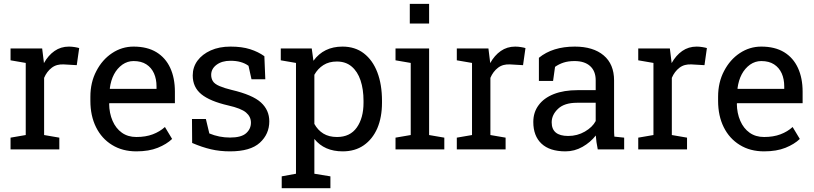

<svg xmlns="http://www.w3.org/2000/svg" viewBox="-20 -782 4260 1005"><path d="M210.9 -374.5V-75.2L290.5 -61.5V0H35.2V-61.5L114.7 -75.2V-452.6L35.2 -466.3V-528.3H200.7L209 -460.9L210 -451.7Q232.4 -492.2 265.4 -515.1Q298.3 -538.1 340.8 -538.1Q356 -538.1 371.8 -535.4Q387.7 -532.7 394.5 -530.3L381.8 -440.9L314.9 -444.8Q276.9 -447.3 251 -427.5Q225.1 -407.7 210.9 -374.5Z M693.8 10.3Q620.6 10.3 566.4 -23.4Q512.2 -56.6 482.7 -116.2Q453.1 -175.8 453.1 -253.9V-275.4Q453.1 -351.1 484.4 -410.2Q515.1 -469.7 566.7 -503.9Q618.2 -538.1 679.2 -538.1Q750.5 -538.1 798.8 -508.8Q846.7 -479.5 871.1 -426.5Q895.5 -373.5 895.5 -301.8V-241.7H552.7L551.3 -239.3Q551.8 -189.5 569.3 -149.4Q586.4 -109.9 617.9 -87.4Q649.4 -64.9 693.8 -64.9Q742.7 -64.9 779.5 -78.9Q816.4 -92.8 843.3 -117.2L880.9 -54.7Q852.5 -27.3 805.9 -8.5Q759.3 10.3 693.8 10.3ZM554.7 -319.3 555.7 -316.9H799.3V-329.6Q799.3 -368.2 786.1 -397.9Q772.5 -428.2 745.8 -445.3Q719.2 -462.4 679.2 -462.4Q647.5 -462.4 620.6 -443.8Q565.9 -404.3 554.7 -319.3Z M1184.1 10.3Q1130.9 10.3 1084.5 -0.5Q1038.1 -11.2 985.8 -33.7L984.9 -159.2H1057.6L1075.7 -83.5Q1127.4 -62 1184.1 -62Q1242.7 -62 1268.1 -84.5Q1293.5 -106.9 1293.5 -140.1Q1293.5 -171.4 1267.8 -193.1Q1242.2 -214.8 1174.8 -230Q1079.1 -252 1033.9 -288.8Q988.8 -325.7 988.8 -387.2Q988.8 -430.2 1013.7 -464.4Q1038.6 -498 1083 -518.1Q1127.4 -538.1 1186.5 -538.1Q1246.6 -538.1 1289.3 -524.4Q1332 -510.7 1363.8 -487.8L1368.7 -367.2H1296.4L1280.8 -437.5Q1245.1 -463.9 1186.5 -463.9Q1141.6 -463.9 1113.5 -442.9Q1085.4 -421.9 1085.4 -390.1Q1085.4 -372.1 1093.8 -357.9Q1102.5 -342.8 1128.9 -331.5Q1155.3 -320.3 1191.9 -311.5Q1302.2 -285.6 1345.9 -245.6Q1389.6 -205.6 1389.6 -147Q1389.6 -80.1 1340.1 -34.9Q1290.5 10.3 1184.1 10.3Z M1625.5 -54.7V127.4L1709.5 141.1V203.1H1454.6V141.1L1529.3 127.4V-452.6L1449.7 -466.3V-528.3H1611.8L1620.6 -463.9Q1674.8 -538.1 1772.5 -538.1Q1838.4 -538.1 1884.3 -502.9Q1930.7 -467.3 1955.1 -403.6Q1979.5 -339.8 1979.5 -254.4V-244.1Q1979.5 -168.5 1955.1 -110.8Q1930.2 -53.7 1884.3 -21.7Q1838.4 10.3 1773.9 10.3Q1677.7 10.3 1625.5 -54.7ZM1744.1 -64.9Q1812.5 -64.9 1847.7 -114.7Q1882.8 -164.6 1882.8 -244.1V-254.4Q1882.8 -314.5 1867.2 -361.3Q1851.6 -407.7 1820.6 -433.8Q1789.6 -460 1743.2 -460Q1702.1 -460 1672.9 -441.4Q1643.6 -422.9 1625.5 -390.6V-133.3Q1643.6 -100.6 1672.6 -82.8Q1701.7 -64.9 1744.1 -64.9Z M2125 -658.7V-761.7H2226.1V-658.7ZM2129.9 -75.2V-452.6L2050.3 -466.3V-528.3H2226.1V-75.2L2305.7 -61.5V0H2050.3V-61.5Z M2546.9 -374.5V-75.2L2626.5 -61.5V0H2371.1V-61.5L2450.7 -75.2V-452.6L2371.1 -466.3V-528.3H2536.6L2544.9 -460.9L2545.9 -451.7Q2568.4 -492.2 2601.3 -515.1Q2634.3 -538.1 2676.8 -538.1Q2691.9 -538.1 2707.8 -535.4Q2723.6 -532.7 2730.5 -530.3L2717.8 -440.9L2650.9 -444.8Q2612.8 -447.3 2586.9 -427.5Q2561 -407.7 2546.9 -374.5Z M2939.9 10.3Q2857.4 10.3 2814.5 -30Q2771.5 -70.3 2771.5 -143.6Q2771.5 -194.3 2799.3 -231.4Q2826.7 -269 2878.9 -289.6Q2931.2 -310.1 3003.9 -310.1H3098.1V-361.8Q3098.1 -409.7 3069.1 -436Q3040 -462.4 2987.3 -462.4Q2954.1 -462.4 2929.7 -454.3Q2905.3 -446.3 2885.3 -432.1L2875 -358.4H2800.8V-479.5Q2872.6 -538.1 2988.8 -538.1Q3085 -538.1 3139.6 -492.2Q3194.3 -446.3 3194.3 -360.8V-106.4Q3194.3 -96.2 3194.6 -86.4Q3194.8 -76.7 3195.8 -66.9L3247.1 -61.5V0H3108.9Q3100.6 -40 3098.6 -72.8Q3070.8 -37.1 3029.1 -13.4Q2987.3 10.3 2939.9 10.3ZM2954.1 -70.3Q3002 -70.3 3041.5 -93.3Q3081.1 -116.2 3098.1 -148.4V-244.1H3000.5Q2934.1 -244.1 2900.9 -212.4Q2867.7 -180.7 2867.7 -141.6Q2867.7 -70.3 2954.1 -70.3Z M3496.6 -374.5V-75.2L3576.2 -61.5V0H3320.8V-61.5L3400.4 -75.2V-452.6L3320.8 -466.3V-528.3H3486.3L3494.6 -460.9L3495.6 -451.7Q3518.1 -492.2 3551 -515.1Q3584 -538.1 3626.5 -538.1Q3641.6 -538.1 3657.5 -535.4Q3673.3 -532.7 3680.2 -530.3L3667.5 -440.9L3600.6 -444.8Q3562.5 -447.3 3536.6 -427.5Q3510.7 -407.7 3496.6 -374.5Z M3979.5 10.3Q3906.2 10.3 3852.1 -23.4Q3797.9 -56.6 3768.3 -116.2Q3738.8 -175.8 3738.8 -253.9V-275.4Q3738.8 -351.1 3770 -410.2Q3800.8 -469.7 3852.3 -503.9Q3903.8 -538.1 3964.8 -538.1Q4036.1 -538.1 4084.5 -508.8Q4132.3 -479.5 4156.7 -426.5Q4181.2 -373.5 4181.2 -301.8V-241.7H3838.4L3836.9 -239.3Q3837.4 -189.5 3855 -149.4Q3872.1 -109.9 3903.6 -87.4Q3935.1 -64.9 3979.5 -64.9Q4028.3 -64.9 4065.2 -78.9Q4102.1 -92.8 4128.9 -117.2L4166.5 -54.7Q4138.2 -27.3 4091.6 -8.5Q4044.9 10.3 3979.5 10.3ZM3840.3 -319.3 3841.3 -316.9H4085V-329.6Q4085 -368.2 4071.8 -397.9Q4058.1 -428.2 4031.5 -445.3Q4004.9 -462.4 3964.8 -462.4Q3933.1 -462.4 3906.2 -443.8Q3851.6 -404.3 3840.3 -319.3Z"/></svg>

Font: Battambang
Style: Regular
Weight: 400
Designer: Danh Hong
Version: Version 8.002; ttfautohint (v1.8.3)